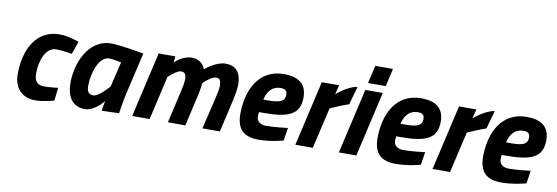

<svg xmlns="http://www.w3.org/2000/svg" viewBox="-53 -1066 4209 1451"><g transform="rotate(10 2051.5 -340.5)"><path d="M343 -512C168 -512 82 -356 82 -162C82 -50 149 11 245 11C317 11 390 -13 390 -13L401 -112C401 -112 337 -104 294 -104C239 -104 218 -135 218 -191C218 -285 255 -396 337 -396C381 -396 458 -383 458 -383L492 -481C492 -481 413 -512 343 -512Z M744 -398C770 -398 836 -384 836 -384L790 -191C790 -191 714 -102 673 -102C632 -102 622 -127 622 -170C622 -261 663 -398 744 -398ZM627 11C704 11 768 -76 768 -76C764 -59 755 1 755 1L888 -3C888 -3 901 -94 915 -156L990 -479C990 -479 813 -512 740 -512C558 -512 486 -306 486 -170C486 -66 525 11 627 11Z M1453 -245C1461 -278 1468 -338 1468 -338C1468 -338 1528 -396 1565 -396C1595 -396 1602 -374 1602 -334C1602 -313 1590 -260 1584 -235L1528 0H1662L1718 -245C1725 -275 1737 -335 1737 -371C1737 -449 1708 -512 1617 -512C1540 -512 1461 -441 1461 -441C1461 -441 1442 -512 1357 -512C1284 -512 1227 -452 1227 -452L1232 -500H1104L989 0H1123L1200 -336C1200 -336 1262 -396 1294 -396C1328 -396 1335 -375 1335 -338C1335 -315 1323 -260 1317 -235L1263 0H1397Z M1943 -294C1960 -366 1999 -403 2058 -403C2090 -403 2108 -392 2108 -360C2108 -313 2078 -294 1984 -294H1943ZM1998 -102C1958 -102 1925 -121 1925 -161C1925 -173 1926 -187 1928 -195H1963C2154 -195 2240 -231 2240 -362C2240 -469 2172 -511 2065 -511C1870 -511 1791 -339 1791 -158C1791 -41 1845 11 1960 11C2056 11 2149 -16 2149 -16L2164 -115C2164 -115 2066 -102 1998 -102Z M2375 0 2448 -315C2448 -315 2540 -357 2589 -372L2628 -512C2553 -502 2471 -428 2471 -428L2489 -500H2356L2241 0Z M2837 -555 2868 -692H2733L2701 -555ZM2709 0 2824 -500H2690L2575 0Z M2996 -294C3013 -366 3052 -403 3111 -403C3143 -403 3161 -392 3161 -360C3161 -313 3131 -294 3037 -294H2996ZM3051 -102C3011 -102 2978 -121 2978 -161C2978 -173 2979 -187 2981 -195H3016C3207 -195 3293 -231 3293 -362C3293 -469 3225 -511 3118 -511C2923 -511 2844 -339 2844 -158C2844 -41 2898 11 3013 11C3109 11 3202 -16 3202 -16L3217 -115C3217 -115 3119 -102 3051 -102Z M3428 0 3501 -315C3501 -315 3593 -357 3642 -372L3681 -512C3606 -502 3524 -428 3524 -428L3542 -500H3409L3294 0Z M3806 -294C3823 -366 3862 -403 3921 -403C3953 -403 3971 -392 3971 -360C3971 -313 3941 -294 3847 -294H3806ZM3861 -102C3821 -102 3788 -121 3788 -161C3788 -173 3789 -187 3791 -195H3826C4017 -195 4103 -231 4103 -362C4103 -469 4035 -511 3928 -511C3733 -511 3654 -339 3654 -158C3654 -41 3708 11 3823 11C3919 11 4012 -16 4012 -16L4027 -115C4027 -115 3929 -102 3861 -102Z"/></g></svg>

Font: RazerF5
Style: Bold Italic
Weight: 700
Foundry: Razer Inc.
Version: Version 2